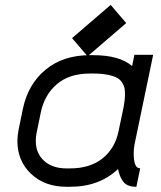

<svg xmlns="http://www.w3.org/2000/svg" viewBox="-20 -732 640 765"><path d="M142.6 -284.2 125.5 -201.2Q122.6 -188.5 122.6 -170.4Q122.6 -121.1 155.8 -91.1Q189 -61 245.1 -61H258.3Q338.9 -61 388.4 -100.8Q438 -140.6 452.1 -208L471.2 -298.8Q478 -332 478 -356.9Q478 -371.1 476.1 -381.1Q474.1 -391.1 466.8 -402.8Q459.5 -414.6 446.3 -421.9Q433.1 -429.2 408.9 -434.1Q384.8 -439 351.1 -439H338.4Q256.3 -439 206.8 -396.7Q157.2 -354.5 142.6 -284.2ZM538.6 -61.5 523.4 12.2H521.5Q502.9 12.2 489.7 6.3Q476.6 0.5 469 -11Q461.4 -22.5 457.5 -33Q453.6 -43.5 450.2 -58.6Q376.5 12.2 258.3 12.2H245.1Q158.2 12.2 103.8 -39.3Q49.3 -90.8 49.3 -170.4Q49.3 -189.9 54.2 -215.8L71.3 -298.8Q91.8 -397 161.9 -454.6Q231.9 -512.2 338.4 -512.2H351.1Q456.5 -512.2 506.3 -468.8L515.6 -513.7H590.3L516.1 -157.2Q512.7 -140.1 512.7 -121.6Q512.7 -61.5 537.1 -61.5ZM329.1 -507.8 267.1 -580.1 420.9 -712.4 482.9 -640.1Z"/></svg>

Font: Anka/Coder
Style: Italic
Weight: 400
Italic angle: -12°
Monospace: yes
Version: Version 001.100